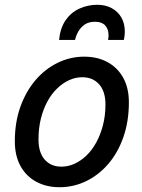

<svg xmlns="http://www.w3.org/2000/svg" viewBox="-20 -770 595 803"><path d="M229 13Q174 13 131.5 -10Q89 -33 65.5 -76Q42 -119 42 -179Q42 -259 65.5 -324Q89 -389 129 -435.5Q169 -482 221.5 -507.5Q274 -533 332 -533Q388 -533 430 -510Q472 -487 495.5 -444.5Q519 -402 519 -342Q519 -262 496 -196.5Q473 -131 433 -84.5Q393 -38 340.5 -12.5Q288 13 229 13ZM237 -73Q265 -73 291.5 -85Q318 -97 341.5 -119.5Q365 -142 382.5 -174Q400 -206 410.5 -246Q421 -286 421 -333Q421 -388 394.5 -417.5Q368 -447 324 -447Q296 -447 269.5 -435Q243 -423 219.5 -400.5Q196 -378 178.5 -346Q161 -314 151 -274Q141 -234 141 -187Q141 -132 167 -102.5Q193 -73 237 -73ZM227 -603Q232 -653 254.5 -685.5Q277 -718 312 -734Q347 -750 387 -750Q421 -750 447 -736Q473 -722 487.5 -697Q502 -672 502 -637Q502 -629 501 -620.5Q500 -612 498 -603H432Q433 -608 433.5 -613Q434 -618 434 -622Q434 -648 420 -663.5Q406 -679 378 -679Q350 -679 333 -666.5Q316 -654 306.5 -636.5Q297 -619 294 -603Z"/></svg>

Font: Ubuntu Sans Medium
Style: Italic
Weight: 500
Italic angle: -13.5°
Designer: Dalton Maag Ltd
Foundry: Dalton Maag Ltd
Version: Version 1.006